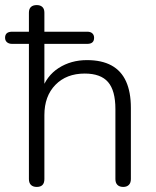

<svg xmlns="http://www.w3.org/2000/svg" viewBox="-34 -731 614 757"><path d="M111 6Q96 6 88 -2Q80 -10 80 -25V-558H14Q1 -558 -6.5 -564.5Q-14 -571 -14 -582Q-14 -606 14 -606H94L80 -588V-681Q80 -696 88 -703.5Q96 -711 111 -711Q125 -711 133 -703.5Q141 -696 141 -681V-588L128 -606H310Q323 -606 330 -599.5Q337 -593 337 -582Q337 -558 310 -558H141V-372H129Q149 -432 197.5 -463Q246 -494 309 -494Q367 -494 405.5 -473Q444 -452 463 -410Q482 -368 482 -306V-25Q482 -10 474 -2Q466 6 452 6Q437 6 429 -2Q421 -10 421 -25V-301Q421 -374 392 -407.5Q363 -441 300 -441Q228 -441 184.5 -396.5Q141 -352 141 -277V-25Q141 6 111 6Z"/></svg>

Font: Nunito ExtraLight Light
Style: Regular
Weight: 300
Version: Version 3.602